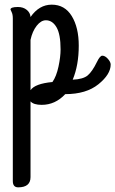

<svg xmlns="http://www.w3.org/2000/svg" viewBox="-20 -412 495 824"><path d="M159 38Q124 38 111 23V348Q111 392 58 392Q35 392 35 365V-333Q35 -350 30 -360Q25 -370 25 -371Q25 -382 57 -382Q80 -382 95 -369.5Q110 -357 111 -339Q148 -392 202 -392Q258 -392 288 -343Q318 -294 318 -216Q318 -132 292 -70Q337 -72 356.5 -88.5Q376 -105 396 -146Q409 -173 419 -173Q431 -173 443 -159.5Q455 -146 455 -135Q455 -93 402.5 -50.5Q350 -8 260 -8Q217 38 159 38ZM177 -325Q156 -325 137.5 -301.5Q119 -278 111 -241V-25Q130 -53 205 -60Q222 -84 231 -126Q240 -168 240 -200Q240 -265 222.5 -295Q205 -325 177 -325Z"/></svg>

Font: Grand Hotel
Style: Regular
Weight: 400
Designer: Brian J. Bonislawsky & Jim Lyles for Astigmatic (AOETI)
Foundry: Astigmatic (AOETI)
Version: Version 001.000